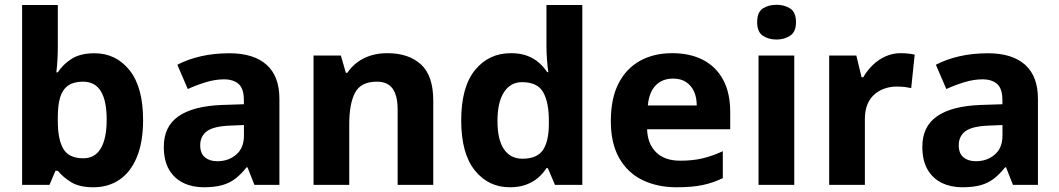

<svg xmlns="http://www.w3.org/2000/svg" viewBox="-20 -781 4475 811"><path d="M224.2 -582.9Q224.2 -552 222.4 -524Q220.6 -496 218 -475.4H224.2Q246 -509.4 283 -532.7Q319.9 -556 378.7 -556Q470.1 -556 527.3 -484.3Q584.4 -412.7 584.4 -274.1Q584.4 -180.9 558.1 -117.4Q531.8 -53.8 484.6 -21.9Q437.3 10 375 10Q315 10 280.5 -11.5Q246 -32.9 224.2 -59.5H214.2L188.9 0H73.4V-760H224.2ZM330.1 -436Q292 -436 268.5 -420Q244.9 -404 234.6 -371.4Q224.2 -338.8 224.2 -287.5V-269.4Q224.2 -191.8 247.6 -152.1Q270.9 -112.4 332.1 -112.4Q380.9 -112.4 405.7 -154.1Q430.6 -195.8 430.6 -275.7Q430.6 -355.4 406 -395.7Q381.5 -436 330.1 -436Z M949.3 -556Q1051.6 -556 1105.9 -507.5Q1160.2 -459 1160.2 -363.8V0H1054.7L1025.5 -74.2H1021.5Q998.5 -45.2 974 -26.3Q949.5 -7.4 917.7 1.3Q885.9 10 840.3 10Q792.3 10 754.1 -8.5Q715.9 -27.1 693.9 -65Q671.9 -102.9 671.9 -161.2Q671.9 -246.7 734 -289.9Q796.1 -333.1 918.5 -337.7L1010.1 -340.7V-358.1Q1010.1 -406.7 987.8 -426.3Q965.6 -445.9 926 -445.9Q889.5 -445.9 850.3 -434Q811 -422.2 773.2 -404.9L729.1 -507.5Q772 -530.2 827.6 -543.1Q883.3 -556 949.3 -556ZM952.7 -250.5Q882 -247.7 853.9 -226.7Q825.7 -205.7 825.7 -167.5Q825.7 -132.9 845.6 -116.5Q865.5 -100 897.5 -100Q945.4 -100 977.9 -128.1Q1010.4 -156.1 1010.4 -207.9V-252.8Z M1616.1 -556.4Q1706 -556.4 1758 -509Q1810.1 -461.6 1810.1 -355.6V0H1659.6V-318Q1659.6 -376.9 1638.5 -406.4Q1617.3 -436 1572 -436Q1504.3 -436 1479.8 -389.6Q1455.2 -343.2 1455.2 -256V0H1304.4V-546.4H1419.8L1440.9 -473.4H1447.1Q1465.1 -500.2 1490.4 -518.7Q1515.7 -537.2 1547.3 -546.8Q1579 -556.4 1616.1 -556.4Z M2133.4 10Q2042.6 10 1985.3 -61.6Q1928.1 -133.3 1928.1 -272.5Q1928.1 -412.9 1986.1 -484.7Q2044.2 -556.4 2138.1 -556.4Q2177 -556.4 2205.6 -545.9Q2234.2 -535.4 2255.3 -517.1Q2276.5 -498.8 2291.3 -476.2H2296.1Q2293.2 -494 2290.7 -526.5Q2288.2 -559.1 2288.2 -586.3V-760H2439.7V0H2324.1L2294.1 -70.8H2288.2Q2274.1 -48.4 2252.9 -30.2Q2231.7 -12 2202.4 -1Q2173 10 2133.4 10ZM2186.5 -110.6Q2247.7 -110.6 2272.7 -146.4Q2297.8 -182.2 2298.4 -255.5V-270.9Q2298.4 -349.5 2274.2 -391.7Q2250.1 -434 2184.9 -434Q2136.4 -434 2108.9 -391.8Q2081.3 -349.6 2081.3 -269.9Q2081.3 -190.4 2108.9 -150.5Q2136.4 -110.6 2186.5 -110.6Z M2819 -556.4Q2895.4 -556.4 2950.3 -527.6Q3005.3 -498.8 3034.9 -443.4Q3064.4 -388 3064.4 -307.7V-235.1H2713.3Q2715.3 -173.4 2751.3 -137.8Q2787.2 -102.2 2853.8 -102.2Q2905.4 -102.2 2947 -112Q2988.7 -121.8 3033.1 -142.3V-28.7Q2992.7 -8.8 2948.1 0.6Q2903.6 10 2838.2 10Q2757.3 10 2694.6 -20.1Q2631.8 -50.2 2595.9 -112.6Q2560.1 -175 2560.1 -269.5Q2560.1 -364.8 2592.6 -428.4Q2625.2 -492 2683.6 -524.2Q2741.9 -556.4 2819 -556.4ZM2822.9 -449Q2777.6 -449 2749.6 -420.4Q2721.7 -391.8 2716.5 -335.6H2923Q2923 -368.8 2911.8 -394Q2900.5 -419.1 2878.4 -434.1Q2856.3 -449 2822.9 -449Z M3334.9 -546.4V0H3184V-546.4ZM3260.1 -760.8Q3292.9 -760.8 3317.6 -745.2Q3342.2 -729.5 3342.2 -687.1Q3342.2 -646.3 3317.6 -630.2Q3292.9 -614 3260.1 -614Q3225.9 -614 3202.1 -630.2Q3178.2 -646.3 3178.2 -687.1Q3178.2 -729.5 3202.1 -745.2Q3225.9 -760.8 3260.1 -760.8Z M3783.7 -556.4Q3799.3 -556.4 3816.5 -554.6Q3833.7 -552.8 3843.6 -550.4L3828.9 -409Q3817.8 -411.4 3802.9 -413.4Q3788 -415.4 3766.7 -415.4Q3743.6 -415.4 3720.2 -408.2Q3696.8 -401 3676.9 -385.1Q3657 -369.2 3645.1 -342.9Q3633.2 -316.6 3633.2 -277.5V0H3482.4V-546.4H3597.1L3619.3 -454.5H3626.4Q3642.1 -482.6 3666.1 -505.9Q3690.1 -529.2 3720.2 -542.8Q3750.3 -556.4 3783.7 -556.4Z M4153.3 -556Q4255.6 -556 4309.9 -507.5Q4364.2 -459 4364.2 -363.8V0H4258.7L4229.5 -74.2H4225.5Q4202.5 -45.2 4178 -26.3Q4153.5 -7.4 4121.7 1.3Q4089.9 10 4044.3 10Q3996.3 10 3958.1 -8.5Q3919.9 -27.1 3897.9 -65Q3875.9 -102.9 3875.9 -161.2Q3875.9 -246.7 3938 -289.9Q4000.1 -333.1 4122.5 -337.7L4214.1 -340.7V-358.1Q4214.1 -406.7 4191.8 -426.3Q4169.6 -445.9 4130 -445.9Q4093.5 -445.9 4054.3 -434Q4015 -422.2 3977.2 -404.9L3933.1 -507.5Q3976 -530.2 4031.6 -543.1Q4087.3 -556 4153.3 -556ZM4156.7 -250.5Q4086 -247.7 4057.9 -226.7Q4029.7 -205.7 4029.7 -167.5Q4029.7 -132.9 4049.6 -116.5Q4069.5 -100 4101.5 -100Q4149.4 -100 4181.9 -128.1Q4214.4 -156.1 4214.4 -207.9V-252.8Z"/></svg>

Font: Noto Sans Khmer
Style: Regular
Weight: 400
Designer: Danh Hong and the Monotype Design Team
Foundry: Monotype Imaging Inc.
Version: Version 2.003